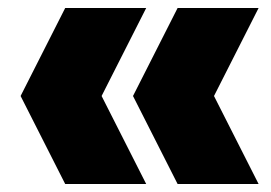

<svg xmlns="http://www.w3.org/2000/svg" viewBox="-20 -525 678 480"><path d="M143 -65 31.5 -285 143 -505H345.5L234 -285L345.5 -65ZM424 -65 312.5 -285 424 -505H626.5L515 -285L626.5 -65Z"/></svg>

Font: Encode Sans SmCnd Black
Style: Regular
Weight: 900
Width: 4
Designer: Multiple Designers
Foundry: Impallari Type
Version: Version 3.002; ttfautohint (v1.8.3) -l 8 -r 50 -G 200 -x 14 